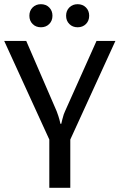

<svg xmlns="http://www.w3.org/2000/svg" viewBox="-20 -895 570 915"><path d="M214.5 -780.5Q199 -765 175 -765Q151 -765 135.5 -780.5Q120 -796 120 -820Q120 -844 135.5 -859.5Q151 -875 175 -875Q199 -875 214.5 -859.5Q230 -844 230 -820Q230 -796 214.5 -780.5ZM389.5 -780.5Q374 -765 350 -765Q326 -765 310.5 -780.5Q295 -796 295 -820Q295 -844 310.5 -859.5Q326 -875 350 -875Q374 -875 389.5 -859.5Q405 -844 405 -820Q405 -796 389.5 -780.5ZM215 0V-230L0 -700H105L250 -365Q259 -341 263 -326Q267 -312 268 -305H272Q273 -312 277 -326Q284 -354 290 -365L440 -700H530L315 -230V0Z"/></svg>

Font: Scada
Style: Regular
Weight: 400
Designer: Jovanny Lemonad
Foundry: Jovanny Lemonad
Version: Version 4.100;PS 004.100;hotconv 1.0.88;makeotf.lib2.5.64775